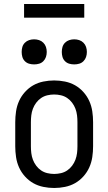

<svg xmlns="http://www.w3.org/2000/svg" viewBox="-20 -929 540 957"><path d="M250 8Q223 8 196 2.5Q169 -3 146 -16Q123 -29 104.5 -49.5Q86 -70 75 -94.5Q64 -119 60 -146Q56 -173 56 -200V-320Q56 -347 60 -374Q64 -401 75 -425.5Q86 -450 104.5 -470.5Q123 -491 146 -504Q169 -517 196 -522.5Q223 -528 250 -528Q277 -528 304 -522.5Q331 -517 354 -504Q377 -491 395.5 -470.5Q414 -450 425 -425.5Q436 -401 440 -374Q444 -347 444 -320V-200Q444 -173 440 -146Q436 -119 425 -94.5Q414 -70 395.5 -49.5Q377 -29 354 -16Q331 -3 304 2.5Q277 8 250 8ZM250 -62Q267 -62 284 -66Q301 -70 315 -79.5Q329 -89 339.5 -103Q350 -117 356 -133Q362 -149 364 -166Q366 -183 366 -200V-320Q366 -337 364 -354Q362 -371 356 -387Q350 -403 339.5 -417Q329 -431 315 -440.5Q301 -450 284 -454Q267 -458 250 -458Q233 -458 216 -454Q199 -450 185 -440.5Q171 -431 160.5 -417Q150 -403 144 -387Q138 -371 136 -354Q134 -337 134 -320V-200Q134 -183 136 -166Q138 -149 144 -133Q150 -117 160.5 -103Q171 -89 185 -79.5Q199 -70 216 -66Q233 -62 250 -62ZM350 -608Q337 -608 325 -611.5Q313 -615 304 -624Q295 -633 291.5 -645Q288 -657 288 -670Q288 -683 291.5 -695Q295 -707 304 -716Q313 -725 325 -729Q337 -733 350 -733Q363 -733 375 -729Q387 -725 396 -716Q405 -707 409 -695Q413 -683 413 -670Q413 -657 409 -645Q405 -633 396 -624Q387 -615 375 -611.5Q363 -608 350 -608ZM150 -608Q137 -608 125 -611.5Q113 -615 104 -624Q95 -633 91.5 -645Q88 -657 88 -670Q88 -683 91.5 -695Q95 -707 104 -716Q113 -725 125 -729Q137 -733 150 -733Q163 -733 175 -729Q187 -725 196 -716Q205 -707 209 -695Q213 -683 213 -670Q213 -657 209 -645Q205 -633 196 -624Q187 -615 175 -611.5Q163 -608 150 -608ZM100 -841V-909H400V-841Z"/></svg>

Font: Iosevka Curly
Style: Regular
Weight: 400
Monospace: yes
Designer: Belleve Invis
Foundry: Belleve Invis
Version: Version 22.1.2; ttfautohint (v1.8.4)